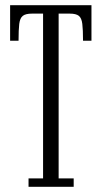

<svg xmlns="http://www.w3.org/2000/svg" viewBox="-20 -720 392 740"><path d="M90 0V-32.5H146V-667.5H103Q79 -667.5 68 -659Q57 -650.5 54.2 -628Q51.5 -605.5 51.5 -563H19V-700H332.5V-563H300Q300 -605.5 297.2 -628Q294.5 -650.5 283.8 -659Q273 -667.5 249 -667.5H206V-32.5H264V0Z"/></svg>

Font: Imbue 10pt Light
Style: Regular
Weight: 300
Designer: Tyler Finck
Foundry: Etcetera Type Company
Version: Version 1.102; ttfautohint (v1.8.3)